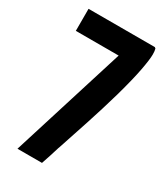

<svg xmlns="http://www.w3.org/2000/svg" viewBox="-166 -727 693 800"><g transform="rotate(30 180.0 -326.5)"><path d="M53 0 224 -547H18V-653H337L342 -649Q345 -639 345 -622Q345 -598 335 -545Q325 -492 301 -406Q276 -319 250.5 -241.5Q225 -164 200 -89V-90L186 -45L171 0Z"/></g></svg>

Font: New Amsterdam
Style: Regular
Weight: 400
Designer: Vladimir Nikolic
Foundry: Vladimir Nikolic
Version: Version 1.000; ttfautohint (v1.8.4.7-5d5b)